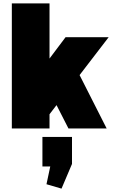

<svg xmlns="http://www.w3.org/2000/svg" viewBox="-20 -760 666 1136"><path d="M89 -169 368 -540H623L263 -71ZM50 -740H273V0H50ZM268 -229 432 -353 611 0H385ZM406 50V210L344 356L255 330L302 109L396 225H231V50Z"/></svg>

Font: Pathway Extreme Condensed Black
Style: Regular
Weight: 900
Width: 3
Version: Version 1.001;gftools[0.9.26]